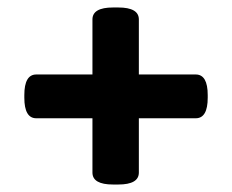

<svg xmlns="http://www.w3.org/2000/svg" viewBox="-20 -493 620 513"><path d="M282 0Q227 0 227 -32V-177H77Q45 -177 45 -232V-239Q45 -294 77 -294H227V-441Q227 -473 282 -473H296Q351 -473 351 -441V-294H503Q535 -294 535 -239V-232Q535 -177 503 -177H351V-32Q351 0 296 0Z"/></svg>

Font: Asap Semi Expanded ExtraBold
Style: Regular
Weight: 800
Width: 6
Designer: Pablo Cosgaya
Foundry: Omnibus-Type
Version: Version 3.001; ttfautohint (v1.8.4.7-5d5b)